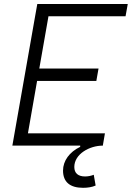

<svg xmlns="http://www.w3.org/2000/svg" viewBox="-20 -713 645 940"><path d="M386.7 206.5C409.2 206.5 431.2 203.1 448.2 195.3L439 142.6C427.2 147.5 412.1 150.9 396.5 150.9C362.3 150.9 343.8 134.8 343.8 104.5C343.8 41 418.5 0 482.9 0H483.4L493.7 -60.1H116.7L161.6 -316.9H451.7L462.4 -377.4H172.4L217.3 -633.3H594.7L605.5 -693.4H162.6L151.9 -633.3L40.5 0H372.6V5.9C320.3 30.8 288.6 74.2 288.6 122.1C288.6 177.7 322.3 206.5 386.7 206.5Z"/></svg>

Font: Cascadia Mono PL Light
Style: Italic
Weight: 300
Italic angle: -10°
Monospace: yes
Designer: Aaron Bell
Foundry: Saja Typeworks
Version: Version 2404.023